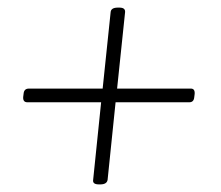

<svg xmlns="http://www.w3.org/2000/svg" viewBox="-20 -483 580 505"><path d="M240 2Q223 2 225 -10L246 -214H52Q40 -214 41 -228L42 -236Q43 -250 56 -250H250L271 -451Q272 -463 290 -463H294Q310 -463 309 -451L288 -250H482Q493 -250 492 -236L491 -228Q490 -214 478 -214H284L263 -10Q261 2 244 2Z"/></svg>

Font: Asap Semi Condensed Semi Condensed Thin
Style: Italic
Weight: 100
Width: 4
Italic angle: -6°
Designer: Pablo Cosgaya
Foundry: Omnibus-Type
Version: Version 3.001; ttfautohint (v1.8.4.7-5d5b)